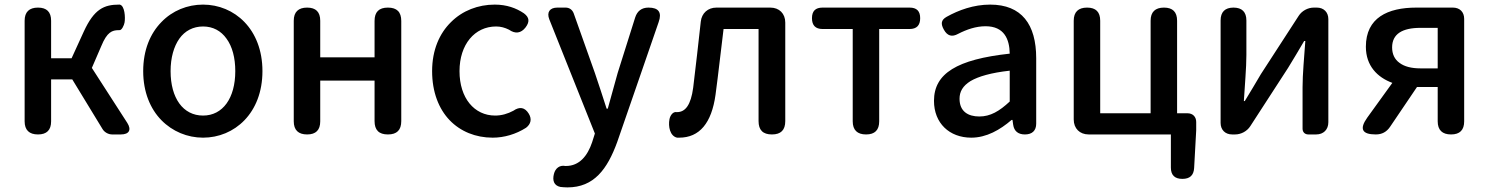

<svg xmlns="http://www.w3.org/2000/svg" viewBox="-20 -584 6466 834"><path d="M87 -275V-57C87 -19 107 0 145 0C183 0 202 -19 202 -57V-239H294L425 -24C433 -10 450 0 467 0H502H505C541 0 552 -20 533 -50L379 -289L420 -384C445 -445 467 -453 496 -453C497 -453 498 -453 498 -453C509 -451 519 -475 521 -486C525 -508 522 -560 500 -564C499 -564 499 -564 498 -564C432 -564 389 -545 344 -447L291 -331H202V-494C202 -532 183 -551 145 -551C107 -551 87 -532 87 -494Z M681 -62C729 -13 794 14 862 14C998 14 1120 -92 1120 -275C1120 -458 998 -564 862 -564C794 -564 729 -538 681 -488C633 -439 602 -367 602 -275C602 -184 633 -111 681 -62ZM964 -416C989 -382 1002 -333 1002 -275C1002 -158 948 -82 862 -82C775 -82 721 -158 721 -275C721 -333 735 -382 759 -416C783 -450 819 -469 862 -469C905 -469 940 -450 964 -416Z M1723 -275V-493C1723 -532 1704 -551 1665 -551C1626 -551 1607 -532 1607 -493V-335H1371V-494C1371 -532 1352 -551 1314 -551C1276 -551 1256 -532 1256 -494V-57C1256 -19 1276 0 1314 0C1352 0 1371 -19 1371 -57V-234H1489H1607V-58C1607 -19 1626 0 1665 0C1704 0 1723 -19 1723 -58V-275Z M1933 -62C1980 -13 2046 14 2120 14C2170 14 2221 -1 2265 -29C2286 -45 2291 -67 2277 -90C2260 -118 2237 -122 2210 -103C2186 -90 2159 -82 2131 -82C2040 -82 1976 -158 1976 -275C1976 -391 2042 -469 2135 -469C2155 -469 2173 -464 2191 -455C2218 -436 2243 -439 2263 -465C2281 -489 2280 -508 2256 -526C2222 -549 2181 -564 2129 -564C2057 -564 1989 -538 1939 -488C1889 -439 1857 -367 1857 -275C1857 -184 1886 -111 1933 -62Z M2762 -259 2841 -488C2856 -530 2841 -551 2797 -551C2767 -551 2748 -536 2739 -508L2663 -267C2649 -217 2634 -163 2620 -112H2615C2598 -164 2581 -218 2564 -267L2472 -526C2466 -542 2453 -551 2437 -551H2404H2401C2368 -551 2354 -531 2366 -500L2564 -4L2552 34C2532 93 2497 137 2438 137C2437 137 2437 137 2436 137C2411 132 2392 147 2386 172C2379 200 2386 222 2414 228C2423 229 2434 230 2445 230C2560 230 2618 151 2661 33Z M3391 -275V-486C3391 -525 3365 -551 3326 -551H3211H3092C3055 -551 3028 -527 3024 -490C3013 -394 3003 -298 2991 -203C2981 -128 2957 -97 2921 -97C2920 -97 2919 -97 2919 -97C2903 -100 2891 -82 2888 -66C2882 -35 2890 7 2921 14C2924 14 2927 14 2930 14C3019 14 3071 -50 3088 -172C3101 -268 3111 -363 3123 -458H3275V-58C3275 -19 3294 0 3333 0C3372 0 3391 -19 3391 -58V-275Z M3684 -229V-57C3684 -19 3704 0 3742 0C3780 0 3799 -19 3799 -57V-458H3931C3962 -458 3977 -474 3977 -505C3977 -536 3962 -551 3931 -551H3742H3553C3522 -551 3507 -536 3507 -505C3507 -474 3522 -458 3553 -458H3684Z M4481 -248V-331C4481 -478 4418 -564 4281 -564C4209 -564 4144 -540 4092 -511C4067 -497 4066 -480 4080 -455C4095 -428 4115 -422 4142 -437C4179 -456 4219 -470 4261 -470C4342 -470 4365 -414 4366 -351C4137 -326 4037 -265 4037 -146C4037 -49 4104 14 4199 14C4265 14 4324 -20 4374 -63H4378L4381 -42C4385 -14 4403 0 4432 0C4463 0 4481 -16 4481 -47V-165ZM4196 -232C4230 -252 4285 -268 4366 -277V-210V-143C4321 -101 4282 -78 4234 -78C4185 -78 4148 -100 4148 -155C4148 -186 4162 -211 4196 -232Z M4644 -275V-65C4644 -26 4670 0 4709 0H4855H5066V144C5066 177 5083 193 5116 193C5148 193 5165 178 5167 146L5176 -18V-54C5176 -77 5161 -92 5138 -92H5093V-494C5093 -532 5074 -551 5036 -551C4998 -551 4978 -532 4978 -494V-92H4759V-494C4759 -532 4740 -551 4702 -551C4664 -551 4644 -532 4644 -494Z M5750 -275V-501C5750 -531 5730 -551 5700 -551H5687C5661 -551 5635 -537 5621 -515L5457 -262C5438 -229 5407 -178 5387 -145H5383C5387 -215 5394 -288 5394 -345V-495C5394 -532 5375 -551 5338 -551C5301 -551 5282 -532 5282 -495V-50C5282 -20 5302 0 5332 0H5345C5371 0 5397 -14 5411 -36L5575 -289C5595 -321 5625 -372 5645 -406H5650C5645 -335 5638 -262 5638 -205V-25C5638 -10 5648 0 5663 0H5694H5697C5729 0 5750 -21 5750 -53Z M6059 -311C6038 -326 6027 -349 6027 -378C6027 -437 6072 -463 6150 -463H6225V-375V-287H6150C6111 -287 6080 -295 6059 -311ZM6340 -275V-502C6340 -532 6321 -551 6291 -551H6236H6132C6008 -551 5913 -507 5913 -381C5913 -298 5963 -248 6028 -224L5919 -73C5884 -24 5896 0 5956 0C5983 0 6003 -11 6018 -33L6135 -206H6136H6225V-57C6225 -19 6245 0 6283 0C6321 0 6340 -19 6340 -57V-275Z"/></svg>

Font: GenSenRounded2 TW M
Style: Regular
Weight: 500
Version: Version 2.100;PS 2.1;hotconv 16.6.51;makeotf.lib2.5.65220 DE